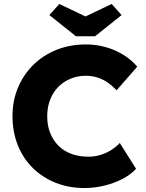

<svg xmlns="http://www.w3.org/2000/svg" viewBox="-20 -938 734 968"><path d="M43 -353Q43 -431 71 -497Q99 -563 148.5 -611.5Q198 -660 265.5 -687Q333 -714 413 -714Q463 -714 511 -701Q559 -688 600.5 -662.5Q642 -637 672 -602L568 -483Q547 -505 523.5 -521.5Q500 -538 472 -547Q444 -556 412 -556Q372 -556 336.5 -541.5Q301 -527 274.5 -500.5Q248 -474 233 -436Q218 -398 218 -351Q218 -305 233 -267.5Q248 -230 275 -203Q302 -176 340.5 -162Q379 -148 426 -148Q458 -148 487 -157Q516 -166 540.5 -181.5Q565 -197 584 -217L666 -87Q641 -59 599.5 -37Q558 -15 507.5 -2.5Q457 10 406 10Q327 10 260.5 -16.5Q194 -43 145 -91.5Q96 -140 69.5 -206.5Q43 -273 43 -353ZM363 -755 229 -862 279 -918 411 -855 543 -918 593 -862 459 -755Z"/></svg>

Font: Mach
Style: Bold
Weight: 700
Version: Version 1.002